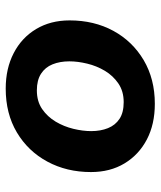

<svg xmlns="http://www.w3.org/2000/svg" viewBox="35 -585 562 672"><g transform="rotate(90 316.0 -249.0)"><path d="M290.1 12Q219.7 12 165.8 -16Q111.9 -43.9 81.6 -94.5Q51.4 -145 51.4 -211.5Q51.4 -297.4 87.9 -364.6Q124.5 -431.8 190.5 -470.9Q256.5 -509.9 343.4 -509.9Q414.8 -509.9 468.2 -482Q521.6 -454 551.9 -403.8Q582.2 -353.7 582.2 -286.4Q582.2 -201.3 545.6 -133.7Q509.1 -66.1 443.4 -27Q377.8 12 290.1 12ZM296.3 -97Q334.7 -97 361.7 -115.5Q388.6 -134.1 405.8 -162.9Q422.9 -191.8 430.9 -224.8Q438.9 -257.9 438.9 -287.1Q438.9 -320.1 428.5 -345.9Q418.1 -371.7 396 -386.3Q373.9 -400.9 337.3 -400.9Q299.6 -400.9 272.3 -382.4Q245 -363.8 227.8 -335Q210.6 -306.1 202.7 -273.1Q194.7 -240 194.7 -210.8Q194.7 -177.9 205.1 -152Q215.4 -126.2 238.1 -111.6Q260.7 -97 296.3 -97Z"/></g></svg>

Font: Atkinson Hyperlegible Mono ExtraLight
Style: Italic
Weight: 200
Italic angle: -12°
Monospace: yes
Designer: Elliott Scott, Megan Eiswerth, Linus Boman, Theodore Petrosky, Letters from Sweden
Foundry: Applied Design Works, Letters from Sweden
Version: Version 2.001